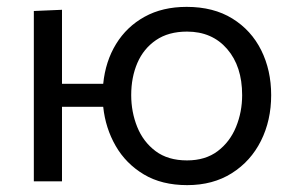

<svg xmlns="http://www.w3.org/2000/svg" viewBox="-20 -528 860 559"><path d="M78.5 0V-496L160.5 -499.5V-284H280.5Q287 -349.5 318 -400Q349 -450.5 401 -479.2Q453 -508 523.5 -508Q601.5 -508 656.5 -474Q711.5 -440 740.5 -381.8Q769.5 -323.5 769.5 -251Q769.5 -177.5 739.8 -118Q710 -58.5 655 -23.8Q600 11 525 11Q451 11 398.8 -20.2Q346.5 -51.5 316.8 -103.2Q287 -155 280.5 -217H160.5V0ZM524.5 -61Q578 -61 613.8 -88Q649.5 -115 667.2 -158.5Q685 -202 685 -251Q685 -335 641.2 -385.5Q597.5 -436 524.5 -436Q470.5 -436 434.2 -411.2Q398 -386.5 380 -344.8Q362 -303 362 -251Q362 -202 379.5 -158.5Q397 -115 433 -88Q469 -61 524.5 -61Z"/></svg>

Font: Heraclito
Style: Regular
Weight: 400
Designer: Kostas Bartsokas (font) & Cristiano Sobral (main changes)
Foundry: Kostas Bartsokas (font) & Cristiano Sobral (main changes)
Version: Version 1.00;July 8, 2020;FontCreator 13.0.0.2655 64-bit